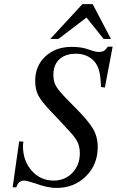

<svg xmlns="http://www.w3.org/2000/svg" viewBox="-20 -905 573 943"><path d="M495.1 -475.1 476.1 -478Q474.6 -527.8 467 -556.6Q459.5 -585.4 442.9 -604Q408.7 -641.1 353 -641.1Q301.3 -641.1 271.7 -613.8Q242.2 -586.4 242.2 -539.1Q242.2 -512.7 249 -495.1Q255.9 -477.5 275.6 -453.9Q295.4 -430.2 344.2 -381.8Q413.6 -312.5 436.8 -272.7Q460 -232.9 460 -183.1Q460 -96.7 402.1 -39.3Q344.2 18.1 256.8 18.1Q213.9 18.1 150.9 -4.9Q110.4 -18.1 99.1 -18.1Q69.8 -18.1 60.1 15.1H42L74.2 -210.9L95.2 -209Q92.8 -199.2 92.8 -188Q92.8 -115.2 135.7 -66.7Q178.7 -18.1 243.2 -18.1Q298.8 -18.1 335.4 -56.2Q372.1 -94.2 372.1 -151.9Q372.1 -185.1 359.4 -210Q346.7 -234.9 310.1 -272Q309.1 -273.4 303.7 -279.3Q298.3 -285.2 288.1 -296.1Q277.8 -307.1 271 -314.9Q234.9 -353 231 -356.9Q183.6 -406.2 168.2 -436Q152.8 -465.8 152.8 -507.8Q152.8 -581.5 203.1 -628.2Q253.4 -674.8 332 -674.8Q382.3 -674.8 418 -661.1Q448.7 -649.9 463.9 -649.9Q481 -649.9 490 -655Q499 -660.2 509.8 -675.8H533.2ZM435.1 -884.8 524.9 -713.9H488.8L404.8 -818.8L267.1 -713.9H227.1L384.8 -884.8Z"/></svg>

Font: Accordance
Style: Italic
Weight: 400
Italic angle: -11°
Version: Version 1.2 (build January 31, 2020) Miklal Software Solutio